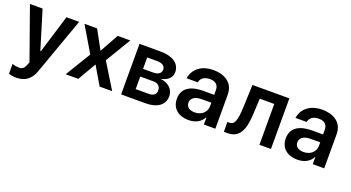

<svg xmlns="http://www.w3.org/2000/svg" viewBox="-51 -1147 3561 1946"><g transform="rotate(20 1729.5 -174.5)"><path d="M146 204.5C246.1 204.5 304 153.1 334.9 66.1L553.3 -545.5H416.5L290.5 -133.5H284.8L159.1 -545.5H22.7L220.5 11.4L209.5 40.8C193.2 84.2 171.5 99.1 141.3 99.4C127.1 99.8 95.2 96.2 65 85.9V191.1C82.4 198.2 110.8 204.5 146 204.5Z M747.2 -545.5H610.8L772.7 -272.7L606.5 0H742.9L857.2 -196.4L972.7 0H1108L940.7 -272.7L1105.1 -545.5H969.1L857.2 -344.1Z M1204.5 0H1468.8C1596.6 0 1669.7 -57.9 1669.7 -148.1C1669.7 -224.4 1610.4 -277.7 1524.9 -285.2C1597.7 -298.7 1643.1 -337.4 1643.1 -398.8C1643.1 -490.8 1562.5 -545.5 1433.6 -545.5H1204.5ZM1324.9 -101.2V-236.5H1468.8C1516 -236.5 1544.7 -209.2 1544.7 -164.1C1544.7 -125 1516 -101.2 1468.8 -101.2ZM1324.9 -319.6V-442.5H1433.6C1487.2 -442.5 1519.9 -419.7 1519.9 -382.5C1519.9 -343.4 1488.3 -319.6 1436.1 -319.6Z M1932.9 11C2018.5 11 2069.6 -29.1 2093 -74.9H2097.3V0H2220.9V-365.1C2220.9 -509.2 2103.3 -552.6 1999.3 -552.6C1884.6 -552.6 1790.1 -493.6 1772 -381L1892.4 -380.7C1900.9 -426.5 1937.1 -454.2 2000 -454.2C2059.7 -454.2 2092.3 -423.7 2092.3 -370V-318.5L1978 -318.9C1850.9 -319.2 1750.4 -275.9 1750.4 -153.1C1750.4 -45.8 1828.8 11 1932.9 11ZM1874.3 -155.2C1874.3 -204.5 1916.5 -232.6 1983.3 -233.3L2092.7 -234.4V-195.7C2092.7 -134.9 2043.7 -83.5 1966.3 -83.5C1912.6 -83.5 1874.3 -108 1874.3 -155.2Z M2312.9 0H2352.6C2469.8 0 2522.7 -82.4 2531.2 -264.2L2539.8 -440H2696.4V0H2820.7V-545.5H2422.9L2413.4 -304C2407.3 -150.9 2387.4 -105.8 2331 -105.8H2312.1Z M3107.2 11C3192.8 11 3244 -29.1 3267.4 -74.9H3271.7V0H3395.2V-365.1C3395.2 -509.2 3277.7 -552.6 3173.7 -552.6C3058.9 -552.6 2964.5 -493.6 2946.4 -381L3066.8 -380.7C3075.3 -426.5 3111.5 -454.2 3174.4 -454.2C3234 -454.2 3266.7 -423.7 3266.7 -370V-318.5L3152.3 -318.9C3025.2 -319.2 2924.7 -275.9 2924.7 -153.1C2924.7 -45.8 3003.2 11 3107.2 11ZM3048.7 -155.2C3048.7 -204.5 3090.9 -232.6 3157.7 -233.3L3267 -234.4V-195.7C3267 -134.9 3218 -83.5 3140.6 -83.5C3087 -83.5 3048.7 -108 3048.7 -155.2Z"/></g></svg>

Font: Margiela Sans Semi Bold
Style: Regular
Weight: 600
Designer: Stefan Endress, Andreas Faust
Version: Version 1.100;FEAKit 1.0